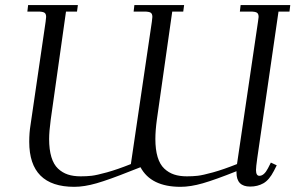

<svg xmlns="http://www.w3.org/2000/svg" viewBox="-20 -722 1154 750"><path d="M86.9 -676.8 89.8 -702.1H284.2L280.8 -676.8H237.8L178.2 -254.9Q171.9 -208 171.9 -179.2Q171.9 -137.7 180.7 -108.6Q189.5 -79.6 206.5 -63.5Q223.6 -47.4 245.1 -40.3Q266.6 -33.2 294.9 -33.2Q318.4 -33.2 337.9 -35.4Q357.4 -37.6 397.9 -48.8Q438.5 -60.1 491.2 -81.1L573.2 -637.2Q575.2 -650.9 575.2 -655.8Q575.2 -668.5 568.4 -672.6Q561.5 -676.8 543 -676.8H502L504.9 -702.1H699.2L695.8 -676.8H652.8L592.8 -254.9Q586.9 -211.9 586.9 -179.2Q586.9 -137.7 595.7 -108.6Q604.5 -79.6 621.6 -63.5Q638.7 -47.4 660.2 -40.3Q681.6 -33.2 710 -33.2Q732.9 -33.2 752.4 -35.4Q772 -37.6 812.5 -48.8Q853 -60.1 905.8 -81.1L987.8 -637.2Q990.2 -654.3 990.2 -655.8Q990.2 -668.5 983.4 -672.6Q976.6 -676.8 958 -676.8H917L919.9 -702.1H1113.8L1110.8 -676.8H1067.9L984.9 -104Q980 -68.8 980 -58.1Q980 -35.2 993.2 -35.2Q1011.7 -35.2 1026.9 -64.9L1038.1 -86.9L1061 -76.2L1049.8 -54.2Q1031.7 -19 1009 -6.1Q986.3 6.8 957 6.8Q903.8 6.8 903.8 -47.9V-53.2Q820.8 -20 772.5 -6.1Q724.1 7.8 685.1 7.8Q569.8 7.8 528.8 -68.8L488.8 -53.2Q405.8 -20 357.4 -6.1Q309.1 7.8 270 7.8Q94.2 7.8 94.2 -168Q94.2 -203.1 99.1 -232.9L158.2 -637.2Q160.2 -650.9 160.2 -655.8Q160.2 -668.5 153.3 -672.6Q146.5 -676.8 127.9 -676.8Z"/></svg>

Font: Dihjauti
Style: Italic
Weight: 400
Italic angle: -9°
Designer: T. Christopher White
Version: Version 3.0.0